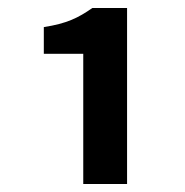

<svg xmlns="http://www.w3.org/2000/svg" viewBox="-20 -894 464 482"><path d="M189 -432H299V-874H212C176 -849 148 -835 90 -826V-759H189Z"/></svg>

Font: Noto Sans CJK KR Bold
Style: Regular
Weight: 700
Designer: Ryoko NISHIZUKA (kana & ideographs); Paul D. Hunt (Latin, Greek & Cyrillic); Wenlong ZHANG (bopomofo); Sandoll Communica
Foundry: Adobe Systems Incorporated
Version: Version 1.004;PS 1.004;hotconv 1.0.82;makeotf.lib2.5.63406